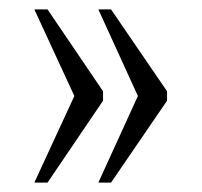

<svg xmlns="http://www.w3.org/2000/svg" viewBox="-20 -474 429 408"><path d="M189 -86H216L335 -260V-280L216 -454H189L273 -270ZM53 -86H81L199 -260V-280L81 -454H53L138 -270Z"/></svg>

Font: Noto Serif Armenian ExtraCondensed Light
Style: Regular
Weight: 300
Width: 2
Designer: Monotype Design Team
Foundry: Monotype Imaging Inc.
Version: Version 2.008